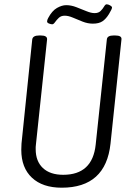

<svg xmlns="http://www.w3.org/2000/svg" viewBox="-20 -867 630 893"><path d="M267 6Q178 6 128.5 -40.5Q79 -87 79 -170Q79 -185 80 -199L130 -684Q133 -702 162 -702H170Q200 -702 199 -684L147 -194Q146 -188 146 -183Q146 -178 146 -173Q146 -117 179.5 -85.5Q213 -54 274 -54Q410 -54 425 -194L477 -684Q479 -702 508 -702H516Q547 -702 545 -684L494 -199Q472 6 267 6ZM223 -754Q217 -754 208 -757.5Q199 -761 199 -767Q199 -774 204 -783Q222 -817 245 -830Q268 -843 288 -843Q311 -843 335.5 -833.5Q360 -824 382 -815Q404 -806 420 -806Q438 -806 448 -816Q458 -826 464 -836.5Q470 -847 476 -847Q483 -847 492 -842Q501 -837 501 -832Q501 -825 487 -802Q473 -779 456.5 -768Q440 -757 412 -757Q388 -757 364 -766.5Q340 -776 319 -785Q298 -794 281 -794Q264 -794 253.5 -784Q243 -774 236 -764Q229 -754 223 -754Z"/></svg>

Font: Asap Condensed Condensed Light
Style: Italic
Weight: 300
Width: 3
Italic angle: -6°
Designer: Pablo Cosgaya
Foundry: Omnibus-Type
Version: Version 3.001; ttfautohint (v1.8.4.7-5d5b)